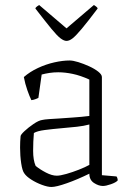

<svg xmlns="http://www.w3.org/2000/svg" viewBox="-20 -741 529 765"><path d="M185 4Q170 4 147 -4.5Q124 -13 104.5 -25.5Q85 -38 77 -50Q69 -60 64.5 -90Q60 -120 60 -153Q60 -165 60.5 -176.5Q61 -188 62 -198Q62 -204 77.5 -218.5Q93 -233 113.5 -247Q134 -261 148 -263Q156 -265 176.5 -266.5Q197 -268 217 -269Q243 -271 273.5 -273Q304 -275 336 -279V-424Q301 -440 270 -446.5Q239 -453 212 -453Q194 -453 177.5 -450.5Q161 -448 146 -444L133 -351Q129 -349 121.5 -346Q114 -343 105 -342Q98 -356 89 -381.5Q80 -407 75 -434Q99 -455 131 -470Q163 -485 196.5 -492.5Q230 -500 257 -500Q271 -500 292 -493.5Q313 -487 335 -477Q357 -467 371.5 -455.5Q386 -444 386 -434V-43L444 -38Q446 -36 447.5 -31.5Q449 -27 449 -22Q442 -14 422 -7Q402 0 390 0Q373 0 354.5 -12Q336 -24 336 -49Q289 -26 246.5 -11Q204 4 185 4ZM206 -41Q220 -41 244.5 -48Q269 -55 294.5 -65Q320 -75 336 -84V-245Q314 -239 286.5 -236Q259 -233 224 -230Q189 -227 158.5 -223Q128 -219 115 -211Q112 -177 112 -140Q112 -103 122 -80Q139 -66 163 -53.5Q187 -41 206 -41ZM245 -578Q235 -578 221.5 -588Q208 -598 185 -626Q162 -654 121 -707Q121 -712 136 -721L245 -628L354 -721Q369 -712 369 -707Q329 -654 305.5 -626Q282 -598 269 -588Q256 -578 245 -578Z"/></svg>

Font: Texturina 72pt Thin
Style: Regular
Weight: 100
Designer: Guillermo Torres Carreño
Foundry: Omnibus-Type
Version: Version 1.002; ttfautohint (v1.8.3)